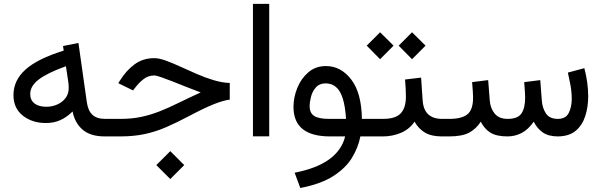

<svg xmlns="http://www.w3.org/2000/svg" viewBox="-20 -692 3052 974"><path d="M511.2 0Q439.5 0 399.7 -33.7Q359.9 -67.4 348.1 -126.5Q319.8 -98.1 286.9 -83Q253.9 -67.9 212.9 -67.9Q143.1 -67.9 95.7 -105.5Q48.3 -143.1 48.3 -209.5Q48.3 -284.7 109.9 -339.6Q171.4 -394.5 303.2 -435.1L299.8 -458.5L377.9 -474.1L420.4 -174.3Q426.3 -131.3 448.5 -110.1Q470.7 -88.9 513.2 -88.9H528.3V0ZM328.6 -245.6Q328.6 -260.7 326.7 -274.4L314.5 -356Q219.7 -321.8 176.5 -288.6Q133.3 -255.4 133.3 -215.8Q133.3 -183.6 155.3 -167Q177.2 -150.4 214.8 -150.4Q243.7 -150.4 269.8 -161.6Q295.9 -172.9 312.3 -194.3Q328.6 -215.8 328.6 -245.6Z M843.8 74.7 914.6 145.5 843.8 216.3 772.9 145.5ZM508.8 -88.9H591.8Q648.9 -88.9 696.8 -99.1Q744.6 -109.4 790.3 -127.4Q835.9 -145.5 886 -170.2Q936 -194.8 998 -223.1Q963.4 -235.8 926.3 -250.7Q889.2 -265.6 855.7 -278.8Q822.3 -292 797.4 -300.5Q772.5 -309.1 762.2 -309.1Q732.4 -309.1 709.7 -291.7Q687 -274.4 668 -250L654.8 -233.4L580.1 -270L587.4 -281.7Q619.6 -334 662.4 -365.5Q705.1 -397 762.7 -397Q786.6 -397 820.6 -384.8Q854.5 -372.6 894.5 -354.2Q934.6 -335.9 977.5 -317.1Q1020.5 -298.3 1063.5 -285.4Q1106.4 -272.5 1145.5 -271V-186.5Q1114.3 -183.1 1065.7 -163.8Q1017.1 -144.5 939.5 -103.5Q877 -70.3 823.5 -47.1Q770 -23.9 714.6 -12Q659.2 0 590.3 0H508.8Z M1345.7 -672.4V-0.5H1263.2V-672.4Z M1633.3 -356.9Q1709.5 -356.9 1761.7 -288.8Q1814 -220.7 1815.9 -88.9H1875V0H1808.1Q1797.4 56.2 1765.4 108.6Q1733.4 161.1 1670.4 201.4Q1607.4 241.7 1503.4 261.7L1474.6 184.1Q1695.8 141.6 1731 0H1653.8Q1468.8 0 1468.8 -149.9Q1468.8 -197.8 1488 -245.6Q1507.3 -293.5 1544.2 -325.2Q1581.1 -356.9 1633.3 -356.9ZM1648.9 -88.9H1735.4Q1729.5 -183.1 1704.3 -226.1Q1679.2 -269 1631.8 -269Q1600.6 -269 1582.8 -249Q1564.9 -229 1557.9 -201.9Q1550.8 -174.8 1550.8 -152.8Q1550.8 -118.7 1574 -103.8Q1597.2 -88.9 1648.9 -88.9Z M2070.3 -528.3 2138.7 -460.4 2070.3 -391.6 2002.4 -460.4ZM1908.2 -528.3 1976.6 -460.4 1908.2 -391.6 1840.3 -460.4ZM1855.5 -88.9H1923.8Q1985.8 -88.9 2012.5 -116.7Q2039.1 -144.5 2039.1 -202.1Q2039.1 -225.6 2037.8 -246.6Q2036.6 -267.6 2034.7 -288.6L2116.2 -298.3L2124 -184.1Q2129.9 -88.9 2223.1 -88.9H2233.4V0H2222.2Q2168 0 2135.5 -19.5Q2103 -39.1 2083 -74.7Q2056.6 -36.1 2013.7 -18.1Q1970.7 0 1923.8 0H1855.5Z M2554.2 0Q2498 0 2467.5 -19.3Q2437 -38.6 2418.9 -74.7Q2396 -38.6 2360.4 -19.3Q2324.7 0 2258.8 0H2213.9V-88.9H2259.8Q2322.3 -88.9 2351.1 -112.1Q2379.9 -135.3 2379.9 -196.8Q2379.9 -209.5 2378.7 -226.8Q2377.4 -244.1 2375 -275.4L2456.5 -285.6L2464.4 -183.6Q2467.3 -142.6 2489.5 -115.7Q2511.7 -88.9 2555.2 -88.9Q2606.9 -88.9 2625.5 -116.7Q2644 -144.5 2644 -196.8Q2644 -209.5 2642.8 -227.1Q2641.6 -244.6 2639.2 -275.4L2720.7 -285.6L2728.5 -183.6Q2731 -144 2749.5 -116.5Q2768.1 -88.9 2809.6 -88.9Q2850.1 -88.9 2865.2 -119.1Q2880.4 -149.4 2880.4 -189.9Q2880.4 -226.6 2873.3 -263.7Q2866.2 -300.8 2860.8 -323.7L2944.3 -346.2Q2953.1 -313.5 2958.5 -276.6Q2963.9 -239.7 2963.9 -203.1Q2963.9 -150.4 2949.2 -104Q2934.6 -57.6 2901.1 -29.1Q2867.7 -0.5 2810.1 0Q2763.2 0 2734.4 -19.5Q2705.6 -39.1 2687.5 -74.7Q2660.2 -35.2 2626.7 -17.6Q2593.3 0 2554.2 0Z"/></svg>

Font: Vazirmatn UI
Style: Regular
Weight: 400
Designer: Saber Rastikerdar
Foundry: Saber Rastikerdar
Version: Version 33.003